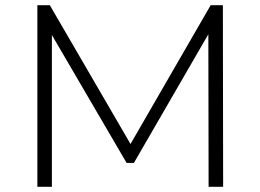

<svg xmlns="http://www.w3.org/2000/svg" viewBox="-20 -720 1004 740"><path d="M180 0H124V-700H172L483 -165L792 -700H839L840 0H784L783 -588L496 -92H468L180 -585Z"/></svg>

Font: Montserrat-Alt1 Light
Style: Regular
Weight: 300
Designer: Differentunic
Foundry: Differentunic
Version: Version 7.222